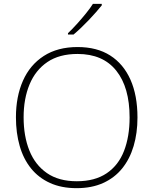

<svg xmlns="http://www.w3.org/2000/svg" viewBox="-20 -970 799 1000"><path d="M696 -358Q696 -277 676 -209.5Q656 -142 616.5 -93Q577 -44 517.5 -17Q458 10 379 10Q300 10 240.5 -17Q181 -44 141.5 -93Q102 -142 82.5 -210Q63 -278 63 -359Q63 -467 99.5 -549.5Q136 -632 208 -678.5Q280 -725 384 -725Q485 -725 554 -681Q623 -637 659.5 -555Q696 -473 696 -358ZM103 -359Q103 -261 133 -186Q163 -111 224.5 -68.5Q286 -26 380 -26Q474 -26 535.5 -67.5Q597 -109 626 -184Q655 -259 655 -358Q655 -515 585.5 -602Q516 -689 384 -689Q289 -689 227 -647Q165 -605 134 -530.5Q103 -456 103 -359ZM510 -942Q497 -926 480 -906.5Q463 -887 443 -866Q423 -845 402.5 -825.5Q382 -806 363 -790H334V-797Q355 -817 380 -844.5Q405 -872 428 -900.5Q451 -929 464 -950H510Z"/></svg>

Font: Noto Sans Khmer ExtraLight
Style: Regular
Weight: 250
Version: Version 2.003